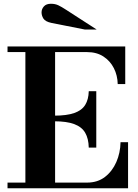

<svg xmlns="http://www.w3.org/2000/svg" viewBox="-20 -1001 736 1021"><path d="M20 0V-30H443Q499 -30 538 -60Q577 -90 598.5 -139Q620 -188 621 -245H661V0ZM115 -15V-754H273V-15ZM452 -216Q451 -264 433 -295Q415 -326 375 -341Q335 -356 269 -356V-386Q335 -386 375 -400Q415 -414 433 -443Q451 -472 452 -516H492V-216ZM606 -554Q605 -600 585.5 -638.5Q566 -677 530 -700.5Q494 -724 443 -724H20V-754H646V-554ZM431 -844 254 -879Q221 -886 211 -902Q201 -918 201 -935Q201 -953 213.5 -967Q226 -981 251 -981Q273 -981 290 -973Q307 -965 333 -948L494 -844Z"/></svg>

Font: Libre Bodoni
Style: Bold
Weight: 700
Designer: Pablo Impallari, Rodrigo Fuenzalida
Foundry: Impallari Type
Version: Version 2.005;gftools[0.9.23]